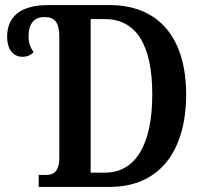

<svg xmlns="http://www.w3.org/2000/svg" viewBox="-20 -734 798 754"><path d="M132 0H411C609 0 711 -144 711 -363C711 -590 599 -714 411 -714H169C58 -714 8 -667 8 -589C8 -544 29 -511 68 -511C88 -511 101 -518 112 -529C100 -547 92 -564 92 -590C92 -643 116 -667 154 -667C197 -667 213 -645 213 -585V-114C213 -61 191 -47 160 -47H132ZM336 -56V-659H392C514 -659 578 -559 578 -363C578 -169 514 -56 392 -56Z"/></svg>

Font: Noto Serif Condensed Semi
Style: Regular
Weight: 600
Width: 3
Designer: Monotype Design Team
Foundry: Monotype Imaging Inc.
Version: Version 1.002